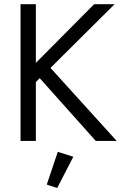

<svg xmlns="http://www.w3.org/2000/svg" viewBox="-20 -687 595 936"><path d="M80.1 -666.5H154.8V-380.4L439 -666.5H538.6L226.1 -356L548.8 0H446.8L173.8 -305.7L154.8 -287.1V0H80.1ZM337.4 77.1 258.8 229.5 208 212.9 261.7 53.2Z"/></svg>

Font: NMS Futura Pro Book
Style: Regular
Weight: 400
Designer: Blend3rman
Version: Version 0.1